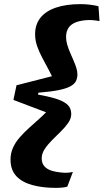

<svg xmlns="http://www.w3.org/2000/svg" viewBox="-20 -774 502 930"><path d="M325 -221Q325 -200 310.5 -179Q296 -158 275 -137.5Q254 -117 232.5 -95.5Q211 -74 196.5 -52Q182 -30 182 -7Q182 17 195.5 32Q209 47 234 54Q259 61 295 63Q305 63 314.5 62Q324 61 333 59L306 130Q298 133 282 134.5Q266 136 250 136Q187 136 137 122.5Q87 109 59 79Q31 49 31 -1Q31 -32 43 -58.5Q55 -85 75.5 -108.5Q96 -132 121.5 -155Q147 -178 174 -202Q201 -226 225 -254L219 -224L45 -290L60 -361L252 -410L243 -379Q231 -408 215.5 -436.5Q200 -465 185 -493.5Q170 -522 160 -550Q150 -578 150 -608Q150 -655 175.5 -687.5Q201 -720 250.5 -737Q300 -754 370 -754Q392 -754 414 -751.5Q436 -749 457 -744L462 -672Q452 -674 438.5 -675.5Q425 -677 411 -677Q375 -676 350 -667Q325 -658 312.5 -640Q300 -622 300 -595Q300 -577 305.5 -558Q311 -539 319.5 -519.5Q328 -500 336 -481.5Q344 -463 349.5 -446Q355 -429 355 -414Q355 -396 348 -381.5Q341 -367 321 -356Q301 -345 264 -337.5Q227 -330 166 -325L164 -316Q214 -307 245.5 -297.5Q277 -288 294.5 -276.5Q312 -265 318.5 -251.5Q325 -238 325 -221Z"/></svg>

Font: Roboto Serif 20pt
Style: Bold Italic
Weight: 700
Italic angle: -10°
Version: Version 1.007